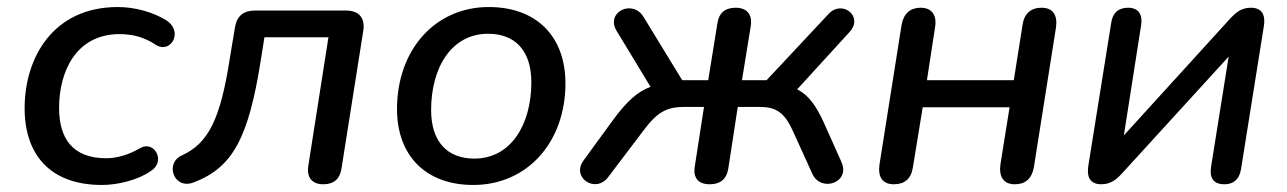

<svg xmlns="http://www.w3.org/2000/svg" viewBox="-20 -517 3660 546"><path d="M270 9C315 9 372 -5 408 -30C454 -58 418 -119 379 -96C345 -76 311 -67 282 -67C186 -67 148 -124 148 -210C148 -313 196 -420 320 -420C358 -420 391 -411 424 -389C467 -363 504 -430 450 -461C415 -482 365 -497 315 -497C131 -497 50 -353 50 -209C50 -79 121 9 270 9Z M899 7C929 7 946 -7 951 -37L1013 -429C1019 -466 1001 -487 964 -487H705C672 -487 653 -471 648 -438L634 -354C607 -177 572 -109 497 -75C448 -53 474 23 530 2C642 -40 687 -125 722 -348L732 -411H914L857 -47C851 -13 867 7 899 7Z M1326 9C1479 9 1588 -112 1588 -280C1588 -413 1506 -497 1370 -497C1217 -497 1109 -375 1109 -207C1109 -74 1191 9 1326 9ZM1329 -66C1252 -66 1206 -114 1206 -204C1206 -325 1264 -421 1368 -421C1445 -421 1491 -373 1491 -283C1491 -163 1433 -66 1329 -66Z M1998 7C2028 7 2046 -7 2051 -37L2078 -213H2139C2185 -213 2210 -199 2234 -146L2290 -23C2314 31 2399 3 2373 -56L2322 -170C2301 -216 2279 -247 2247 -263L2396 -426C2437 -471 2374 -519 2336 -477L2160 -289H2090L2115 -443C2120 -476 2104 -495 2072 -495C2042 -495 2024 -480 2020 -450L1994 -289H1920L1810 -469C1779 -520 1702 -483 1733 -430L1830 -270C1794 -257 1763 -230 1722 -174L1639 -60C1604 -12 1674 35 1710 -14L1810 -146C1849 -198 1875 -213 1927 -213H1982L1956 -45C1950 -11 1966 7 1998 7Z M2522 7C2552 7 2571 -8 2576 -41L2604 -212H2851L2825 -50C2820 -14 2834 7 2866 7C2895 7 2914 -8 2920 -41L2983 -439C2988 -474 2974 -495 2942 -495C2912 -495 2893 -479 2888 -447L2863 -289H2616L2639 -439C2645 -474 2630 -495 2598 -495C2569 -495 2550 -479 2544 -447L2481 -49C2476 -13 2490 7 2522 7Z M3112 7C3140 7 3157 -9 3169 -22L3474 -356L3424 -43C3419 -12 3430 7 3462 7C3488 7 3504 -7 3509 -35L3574 -442C3578 -466 3575 -495 3537 -495C3508 -495 3493 -479 3480 -466L3176 -132L3225 -445C3230 -475 3218 -495 3188 -495C3161 -495 3144 -481 3140 -452L3075 -46C3072 -26 3071 7 3112 7Z"/></svg>

Font: SN Pro Medium
Style: Italic
Weight: 400
Italic angle: -9°
Designer: Tobias Whetton
Foundry: Supernotes
Version: Version 1.001;Glyphs 3.2 (3249)